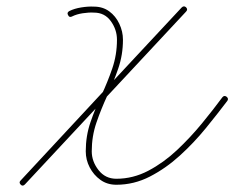

<svg xmlns="http://www.w3.org/2000/svg" viewBox="-20 -579 743 609"><path d="M200 -544Q216 -552 238 -555.5Q260 -559 278 -558Q278 -558 278 -558Q278 -558 278 -558Q278 -558 278 -558Q278 -558 278 -558Q306 -558 326.5 -543Q347 -528 358.5 -503.5Q370 -479 370 -453Q370 -405 355 -361.5Q340 -318 320.5 -276Q301 -234 286 -190.5Q271 -147 271 -99Q271 -67 292.5 -39.5Q314 -12 349 -12Q402 -12 450.5 -37.5Q499 -63 541.5 -103Q584 -143 620.5 -187.5Q657 -232 685 -270Q691 -278 699 -272Q706 -266 701 -259Q670 -218 632.5 -172Q595 -126 550.5 -85.5Q506 -45 455.5 -19Q405 7 349 7Q320 7 298.5 -8.5Q277 -24 264.5 -48Q252 -72 252 -99Q252 -148 267 -191.5Q282 -235 301.5 -276.5Q321 -318 336 -361.5Q351 -405 351 -453Q351 -485 331.5 -512Q312 -539 278 -539Q278 -539 278 -539Q278 -539 278 -539Q278 -539 278 -539Q278 -539 278 -539Q262 -540 242.5 -537Q223 -534 209 -527Q200 -522 196 -531Q191 -539 200 -544ZM570 -542Q442 -405 314.5 -268Q187 -131 59 6Q52 13 46 7Q39 0 45 -6Q173 -144 300.5 -281Q428 -418 556 -555Q563 -562 570 -556Q577 -549 570 -542Z"/></svg>

Font: FRB American Cursive Guidelines Extralight
Style: Italic
Weight: 200
Italic angle: -25°
Version: Version 2.0;Modular Font Editor K font №1